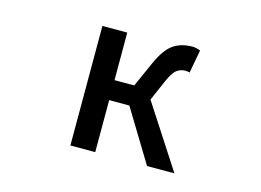

<svg xmlns="http://www.w3.org/2000/svg" viewBox="-80 -708 1161 853"><g transform="rotate(15 500.0 -282.0)"><path d="M589.8 -289.1 777.3 0H651.4L505.9 -239.3H413.1V0H298.8V-549.8H413.1V-331.1H503.9L555.7 -447.3Q585.9 -514.6 621.6 -539.6Q657.2 -564.5 710 -564.5Q726.6 -564.5 746.1 -556.6L726.6 -450.2Q715.8 -453.1 708 -453.1Q683.6 -453.1 666.5 -439.5Q649.4 -425.8 630.9 -383.8Z"/></g></svg>

Font: GenEi Gothic M SemiBold
Style: Regular
Weight: 500
Designer: o_tamon (Modified); [Source Han Sans]
Ryoko NISHIZUKA  (kana & ideographs); Paul D. Hunt (Latin, Greek & Cyrillic); Wenl
Version: Version 1.1a;Original Version 1.004